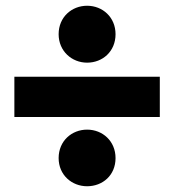

<svg xmlns="http://www.w3.org/2000/svg" viewBox="-20 -651 606 668"><path d="M382 -532C382 -472 337 -433 283 -433C230 -433 184 -473 184 -532C184 -592 230 -631 283 -631C337 -631 382 -591 382 -532ZM382 -101C382 -41 337 -3 283 -3C230 -3 184 -42 184 -101C184 -161 230 -200 283 -200C337 -200 382 -160 382 -101ZM536 -244H30V-384H536Z"/></svg>

Font: Repo ExtraBold
Style: Bold
Weight: 700
Designer: Stefan Peev
Foundry: Context Ltd
Version: Version 1.502